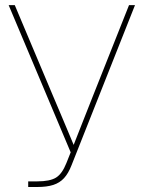

<svg xmlns="http://www.w3.org/2000/svg" viewBox="-20 -748 575 768"><path d="M92.8 0V-22.5H128.9Q179.7 -22.5 204.1 -37.6Q228.5 -52.7 245.6 -95.7L262.7 -138.7L14.6 -727.5H39.1L190.9 -367.2Q205.6 -332.5 220.2 -298.1Q234.9 -263.7 249.3 -229Q263.7 -194.3 278.3 -159.7L271 -159.2Q291.5 -211.4 312 -263.4Q332.5 -315.4 353 -367.2L496.1 -727.5H520L266.1 -86.9Q253.4 -54.2 236.1 -35.4Q218.8 -16.6 193.1 -8.3Q167.5 0 128.9 0Z"/></svg>

Font: Inter 28pt Thin
Style: Regular
Weight: 250
Designer: Rasmus Andersson
Foundry: rsms
Version: Version 4.001;git-66647c0bb